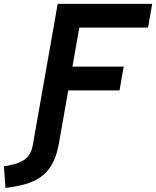

<svg xmlns="http://www.w3.org/2000/svg" viewBox="-134 -713 786 966"><path d="M135.3 -574.2 36.1 -12.2 31.2 16.1C20 79.1 -14.6 105.5 -93.3 120.1L-114.3 124L-106.4 232.4L-91.3 230.5C69.3 210 138.2 151.9 163.6 2.9L164.6 -3.9L209.5 -258.3H467.3L488.3 -377.9H230.5L265.1 -574.2H610.8L631.8 -693.4H156.2Z"/></svg>

Font: Cascadia Mono NF
Style: Bold Italic
Weight: 700
Italic angle: -10°
Monospace: yes
Designer: Aaron Bell
Foundry: Saja Typeworks
Version: Version 2404.023